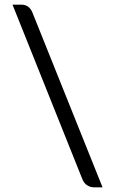

<svg xmlns="http://www.w3.org/2000/svg" viewBox="-20 -756 492 821"><path d="M418.5 45H381Q367 45 353.5 36.8Q340 28.5 332.5 11L33.5 -736H71.5Q104 -736 118 -704Z"/></svg>

Font: Verano Sans
Style: Regular
Weight: 400
Designer: Lukasz Dziedzic with Adam Twardoch and Botio Nikoltchev
Foundry: tyPoland Lukasz Dziedzic
Version: Version 3.001;December 28, 2019;FontCreator 12.0.0.2547 64-b